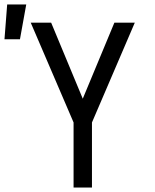

<svg xmlns="http://www.w3.org/2000/svg" viewBox="-69 -836 689 856"><path d="M259 0V-290L68 -735H159L300 -396L441 -735H532L341 -290V0ZM-49 -661 -37 -816H48L20 -661Z"/></svg>

Font: Nova
Style: Regular
Weight: 400
Monospace: yes
Designer: Belleve Invis
Foundry: Belleve Invis
Version: Version 24.1.4; ttfautohint (v1.8.4)